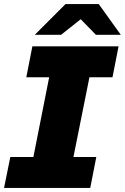

<svg xmlns="http://www.w3.org/2000/svg" viewBox="-38 -929 617 949"><path d="M404 -547 325 -153H438L408 0H-18L13 -153H127L205 -547H92L122 -700H548L518 -547ZM436 -757 361 -834 264 -757H134L286 -909H450L559 -757Z"/></svg>

Font: Montserrat Alternates ExtraBold
Style: Italic
Weight: 800
Italic angle: -11.3°
Designer: Julieta Ulanovsky
Foundry: Julieta Ulanovsky
Version: Version 7.200